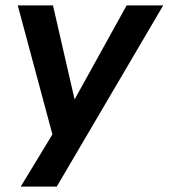

<svg xmlns="http://www.w3.org/2000/svg" viewBox="-20 -514 627 714"><path d="M57 180 190 -39 183 16 46 -494H177L263 -120H244L451 -494H587L191 180Z"/></svg>

Font: Nunito Sans 10pt
Style: Bold Italic
Weight: 700
Italic angle: -9°
Designer: Vernon Adams
Foundry: Vernon Adams
Version: Version 3.101;gftools[0.9.27]